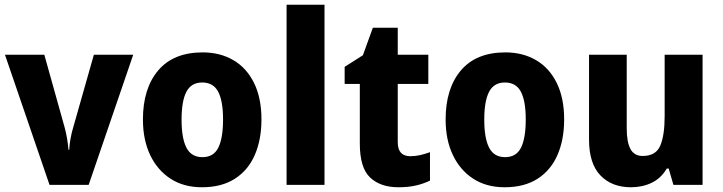

<svg xmlns="http://www.w3.org/2000/svg" viewBox="-20 -780 3049 810"><path d="M189 0 1 -549H167L252 -245Q258 -224 262.5 -198Q267 -172 269 -148H272Q273 -170 277.5 -195Q282 -220 289 -243L376 -549H542L354 0Z M1083 -276Q1083 -191 1055 -126.5Q1027 -62 971 -26Q915 10 832 10Q755 10 699.5 -26Q644 -62 613.5 -126Q583 -190 583 -276Q583 -407 647.5 -483Q712 -559 835 -559Q908 -559 964 -526.5Q1020 -494 1051.5 -430.5Q1083 -367 1083 -276ZM746 -275Q746 -197 766.5 -157Q787 -117 834 -117Q881 -117 901 -157Q921 -197 921 -276Q921 -354 900.5 -393Q880 -432 833 -432Q787 -432 766.5 -393Q746 -354 746 -275Z M1349 0H1189V-760H1349Z M1711 -121Q1732 -121 1752 -125.5Q1772 -130 1794 -138V-18Q1767 -5 1735 2.5Q1703 10 1661 10Q1585 10 1541.5 -31Q1498 -72 1498 -174V-426H1434V-498L1511 -547L1553 -663H1658V-549H1787V-426H1658V-180Q1658 -121 1711 -121Z M2360 -276Q2360 -191 2332 -126.5Q2304 -62 2248 -26Q2192 10 2109 10Q2032 10 1976.5 -26Q1921 -62 1890.5 -126Q1860 -190 1860 -276Q1860 -407 1924.5 -483Q1989 -559 2112 -559Q2185 -559 2241 -526.5Q2297 -494 2328.5 -430.5Q2360 -367 2360 -276ZM2023 -275Q2023 -197 2043.5 -157Q2064 -117 2111 -117Q2158 -117 2178 -157Q2198 -197 2198 -276Q2198 -354 2177.5 -393Q2157 -432 2110 -432Q2064 -432 2043.5 -393Q2023 -354 2023 -275Z M2944 -549V0H2821L2801 -69H2793Q2769 -28 2729.5 -9Q2690 10 2642 10Q2561 10 2513 -40Q2465 -90 2465 -191V-549H2624V-238Q2624 -180 2640 -151Q2656 -122 2691 -122Q2747 -122 2765.5 -165.5Q2784 -209 2784 -290V-549Z"/></svg>

Font: Noto Sans Arabic SemCond ExtBd
Style: Regular
Weight: 800
Width: 4
Designer: Monotype Design Team, Nadine Chahine, Nizar Qandah and Khaled Hosny
Foundry: Monotype Imaging Inc.
Version: Version 2.012; ttfautohint (v1.8.4.7-5d5b)